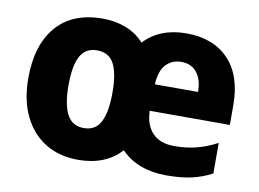

<svg xmlns="http://www.w3.org/2000/svg" viewBox="-66 -656 1029 762"><g transform="rotate(10 448.5 -274.5)"><path d="M628 -559Q736 -559 798 -494.5Q860 -430 860 -309V-231H537Q539 -173 569.5 -141.5Q600 -110 658 -110Q704 -110 744.5 -120Q785 -130 829 -153V-30Q790 -9 747 0.5Q704 10 645 10Q589 10 543 -7Q497 -24 463 -59Q401 10 290 10Q214 10 158 -24.5Q102 -59 71 -123Q40 -187 40 -276Q40 -409 104.5 -484Q169 -559 291 -559Q341 -559 384 -542.5Q427 -526 458 -492Q521 -559 628 -559ZM627 -444Q591 -444 566.5 -419Q542 -394 539 -338H713Q713 -386 691 -415Q669 -444 627 -444ZM290 -431Q244 -431 223 -392.5Q202 -354 202 -275Q202 -198 223 -158Q244 -118 291 -118Q338 -118 358.5 -158Q379 -198 379 -276Q379 -354 358.5 -392.5Q338 -431 290 -431Z"/></g></svg>

Font: Noto Sans Telugu SemiCondensed ExtraBold
Style: Regular
Weight: 800
Width: 4
Designer: Jelle Bosma - Monotype Design Team
Foundry: Monotype Imaging Inc.
Version: Version 2.005; ttfautohint (v1.8.4.7-5d5b)